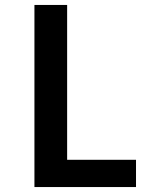

<svg xmlns="http://www.w3.org/2000/svg" viewBox="-20 -755 640 775"><path d="M119 0V-735H251V-110H529V0Z"/></svg>

Font: Iosevka Curly XBdEx
Style: Regular
Weight: 800
Width: 7
Monospace: yes
Designer: Belleve Invis
Foundry: Belleve Invis
Version: Version 11.1.0; ttfautohint (v1.8.3)